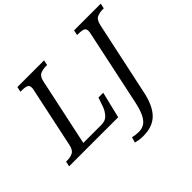

<svg xmlns="http://www.w3.org/2000/svg" viewBox="-230 -977 1480 1480"><g transform="rotate(-45 509.5 -237.0)"><path d="M-20 0 -11 -42H2Q35 -42 61.5 -54.5Q88 -67 98 -114L202 -604Q206 -620 206 -632Q206 -658 186 -665Q166 -672 134 -672H121L130 -714H421L412 -672H399Q366 -672 339.5 -660.5Q313 -649 303 -604L185 -50H382Q428 -50 453 -79Q478 -108 489 -140L515 -215H567L515 0ZM550 240Q523 240 504.5 237Q486 234 468 229L482 184Q495 188 513.5 190.5Q532 193 547 193Q582 193 608.5 176.5Q635 160 655 120Q675 80 690 9L820 -604Q824 -620 824 -632Q824 -658 804 -665Q784 -672 752 -672H739L748 -714H1039L1030 -672H1017Q983 -672 956.5 -659.5Q930 -647 920 -600L790 8Q765 126 708.5 183Q652 240 550 240Z"/></g></svg>

Font: NotoSerif-Italic
Style: Regular
Weight: 400
Italic angle: -12°
Designer: Monotype Design Team
Foundry: Monotype Imaging Inc.
Version: Version 2.007; ttfautohint (v1.8) -l 8 -r 50 -G 200 -x 14 -D